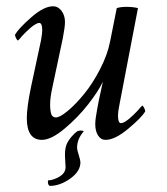

<svg xmlns="http://www.w3.org/2000/svg" viewBox="-20 -445 538 619"><path d="M228.5 -21.5Q233.4 -23.9 240 -24.2Q246.6 -24.4 250 -21.5Q228.5 2.9 228.5 31.2Q228.5 38.1 233.9 54.9Q239.3 71.8 239.3 78.1Q239.3 107.4 206.3 130.9Q173.3 154.3 140.6 154.3Q136.2 152.3 135 146.5Q133.8 140.6 134.8 136.7Q153.3 135.7 172.4 124Q191.4 112.3 191.4 93.8Q191.4 87.9 190.2 72Q189 56.2 189.7 44.2Q190.4 32.2 194.3 21.5Q199.2 9.3 209.7 -3.2Q220.2 -15.6 228.5 -21.5ZM293.9 -96.7Q296.4 -111.3 299.3 -124.5Q302.2 -137.7 305.7 -153.8Q309.1 -169.9 311.5 -181.6Q297.9 -151.9 264.6 -109.1Q231.4 -66.4 188.2 -30.3Q145 5.9 115.2 5.9Q66.4 5.9 66.4 -64.5Q66.4 -99.1 80.1 -165L112.3 -315.4Q116.2 -338.9 116.2 -346.7Q116.2 -371.1 106.4 -371.1Q101.6 -371.1 94.5 -366.9Q87.4 -362.8 80.3 -356.9Q73.2 -351.1 65.7 -343.8Q58.1 -336.4 52.7 -330.6Q47.4 -324.7 43 -319.3L38.1 -314.5Q35.6 -314.5 32 -321.5Q28.3 -328.6 28.3 -333Q41 -354.5 81.3 -389.6Q121.6 -424.8 151.4 -424.8Q167 -424.8 178.2 -410.2Q189.5 -395.5 189.5 -374Q189.5 -358.4 182.6 -322.3L148.4 -161.1Q141.6 -130.4 141.6 -108.4Q141.6 -87.9 145.3 -77.1Q148.9 -66.4 160.2 -66.4Q173.3 -66.4 199 -87.9Q224.6 -109.4 251.7 -142.6Q278.8 -175.8 302.7 -222.2Q326.7 -268.6 335 -311.5Q338.4 -328.6 345.2 -362.5Q352.1 -396.5 356.4 -418.9Q369.6 -422.9 386.7 -422.9Q409.2 -422.9 424.8 -418.9L364.3 -103.5Q360.4 -84 360.4 -72.3Q360.4 -47.9 370.1 -47.9Q375 -47.9 382.1 -52Q389.2 -56.2 396.2 -62Q403.3 -67.9 410.9 -75.2Q418.5 -82.5 423.8 -88.4Q429.2 -94.2 433.6 -99.6L438.5 -104.5Q440.9 -104.5 444.6 -97.4Q448.2 -90.3 448.2 -85.9Q436 -65.4 393.3 -29.8Q350.6 5.9 320.3 5.9Q305.2 5.9 296.1 -8.3Q287.1 -22.5 287.1 -44.9Q287.1 -61 293.9 -96.7Z"/></svg>

Font: Crimson
Style: Italic
Weight: 400
Italic angle: -11°
Version: Version 0.8